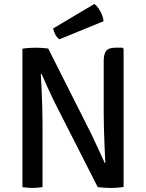

<svg xmlns="http://www.w3.org/2000/svg" viewBox="-20 -922 720 946"><path d="M90.5 -682Q103.5 -684.5 122.5 -685.8Q141.5 -687 153.5 -687Q166.5 -687 184.2 -686Q202 -685 217.5 -683L189.5 -559.5L181 -557.5Q183 -523 185 -480.2Q187 -437.5 188.2 -393.8Q189.5 -350 189.5 -313V0Q176 2 163.5 3Q151 4 140.5 4Q130 4 116.8 3Q103.5 2 90.5 0ZM248 -420Q230 -456.5 214.2 -491.8Q198.5 -527 184.5 -558.5L134.5 -618.5L217.5 -683L429 -263.5Q448 -224.5 464.8 -187.2Q481.5 -150 496 -119L548.5 -64L461.5 0ZM589 -681.5V-1Q581 0.5 569.5 1.8Q558 3 546.5 3.5Q535 4 525 4Q510.5 4 494 3Q477.5 2 461.5 0L490.5 -118.5L499 -119.5Q497 -160 495 -205Q493 -250 492 -293.5Q491 -337 491 -371.5V-621Q491 -656 503.2 -671.5Q515.5 -687 548 -687H583ZM445 -902.5Q455 -895.5 464.8 -881.8Q474.5 -868 481.5 -851.2Q488.5 -834.5 490.5 -817.5L273 -728.5Q261 -736 252.5 -752Q244 -768 242 -782Z"/></svg>

Font: Signika Light
Style: Regular
Weight: 400
Version: Version 2.003;gftools[0.9.32]